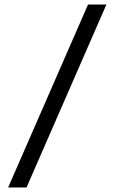

<svg xmlns="http://www.w3.org/2000/svg" viewBox="-20 -790 507 850"><path d="M16 40 369.7 -770H451.1L97.4 40Z"/></svg>

Font: M PLUS 2 Thin
Style: Regular
Weight: 100
Designer: Coji Morishita
Foundry: UNDERFOREST DESIGN
Version: Version 1.001